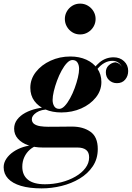

<svg xmlns="http://www.w3.org/2000/svg" viewBox="-84 -782 729 1062"><path d="M146.2 260Q78.5 260 31.5 245.9Q-15.5 231.8 -39.6 205.5Q-63.8 179.3 -63.8 143Q-63.8 118.3 -49.1 96.3Q-34.5 74.3 -9.9 57.5Q14.7 40.8 45 31.1Q75.2 21.5 106.5 21.5H126.2Q101.5 28.3 81.7 45.3Q62 62.3 50.6 86.8Q39.3 111.3 39.3 140.5Q39.3 186.8 70.5 212Q101.8 237.2 164.5 237.2Q211.3 237.2 255 226Q298.7 214.8 333.5 194.6Q368.2 174.5 388.6 147.3Q409 120 409 88.3Q409 59.8 392 46.9Q375 34 344.5 34Q335 34 315 34Q295 34 270 34Q245 34 220.6 34Q196.2 34 177.7 34Q159.2 34 152.7 34Q107.7 34 71.9 21.4Q36 8.8 15.1 -14.6Q-5.8 -38 -5.8 -70.2Q-5.8 -98.5 10.9 -120.5Q27.5 -142.5 55.7 -157.9Q84 -173.2 119.4 -181.2Q154.8 -189.2 192.3 -189.2L191.3 -177.2Q143.3 -177.2 117.6 -159.6Q92 -142 92 -123Q92 -105.8 104.7 -96.5Q117.5 -87.3 138.4 -84Q159.2 -80.8 183.2 -80.8Q200.7 -80.8 226 -81Q251.2 -81.3 275.7 -81.5Q300.2 -81.8 314.2 -81.8Q376.2 -81.8 416.5 -53.1Q456.8 -24.5 456.8 42Q456.8 96.5 429.4 137.5Q402 178.5 356.6 205.8Q311.3 233 256.4 246.5Q201.5 260 146.2 260ZM255.2 -160Q206 -160 167.2 -176.5Q128.5 -193 106.1 -223.5Q83.7 -254 83.7 -296.5Q83.7 -344.5 114.4 -383.8Q145 -423 195.5 -446.2Q246 -469.5 305.2 -469.5Q354.5 -469.5 393.3 -452Q432 -434.5 454.4 -402.8Q476.8 -371 476.8 -328.5Q476.8 -281 446.1 -242.8Q415.5 -204.5 365.3 -182.2Q315 -160 255.2 -160ZM244 -179.8Q258.5 -179.8 274 -196Q289.5 -212.3 303.7 -238.4Q318 -264.5 329.1 -294.6Q340.2 -324.8 346.9 -353Q353.5 -381.3 353.5 -401Q353.5 -421.8 344.6 -435.9Q335.7 -450 316.5 -450Q302 -450 286.5 -433.9Q271 -417.7 256.8 -391.7Q242.5 -365.7 231.4 -335.6Q220.3 -305.5 213.6 -277.2Q207 -249 207 -229.2Q207 -208.5 216 -194.1Q225 -179.8 244 -179.8ZM544.3 -465Q579.3 -465 602.1 -443.5Q625 -422 625 -389.5Q625 -361.5 608.4 -341.7Q591.8 -322 562.8 -322Q537.5 -322 519.5 -338.6Q501.5 -355.2 501.5 -382.7Q501.5 -405.5 517.1 -420.2Q532.8 -435 553.8 -437.5Q564.5 -436 574.1 -429.9Q583.8 -423.7 588.5 -413Q583.5 -427.7 569.5 -436.6Q555.5 -445.5 538 -445.5Q514.8 -445.5 493.8 -433.9Q472.8 -422.3 454.6 -400.1Q436.5 -378 421 -346.8L407 -354.5Q433.5 -410 467.4 -437.5Q501.3 -465 544.3 -465ZM359.2 -591.5Q335.2 -591.5 316.1 -603.4Q297 -615.2 285.9 -634.7Q274.7 -654.2 274.7 -677Q274.7 -699.7 285.9 -719.1Q297 -738.5 316.1 -750.2Q335.2 -762 359.2 -762Q383.2 -762 402.6 -750.2Q422 -738.5 433.4 -719.1Q444.8 -699.7 444.8 -677Q444.8 -654.2 433.4 -634.7Q422 -615.2 402.6 -603.4Q383.2 -591.5 359.2 -591.5Z"/></svg>

Font: Bodoni Moda
Style: Italic
Weight: 400
Italic angle: -13°
Designer: Owen Earl
Foundry: indestructible type
Version: Version 2.005